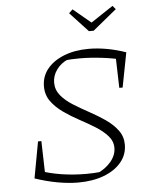

<svg xmlns="http://www.w3.org/2000/svg" viewBox="-59 -913 756 971"><g transform="rotate(-5 319.5 -427.5)"><path d="M80 -30 103 -68Q211 -30 343 -30Q382 -30 420 -34L395 -26Q441 -46 468.5 -79Q496 -112 496 -149Q496 -183 472 -210Q448 -237 411 -260Q374 -283 332 -305.5Q290 -328 252.5 -354.5Q215 -381 191.5 -413.5Q168 -446 168 -489Q168 -540 199 -578Q230 -616 284.5 -637.5Q339 -659 410 -659Q454 -659 501.5 -650.5Q549 -642 598 -625L582 -588Q531 -601 472 -608Q413 -615 360 -615Q338 -615 318 -614Q298 -613 281 -610L303 -616Q265 -600 243 -569.5Q221 -539 221 -504Q221 -467 244.5 -438.5Q268 -410 305.5 -386.5Q343 -363 385.5 -340Q428 -317 465 -291.5Q502 -266 526 -234Q550 -202 550 -161Q550 -110 518 -71.5Q486 -33 429.5 -11.5Q373 10 299 10Q251 10 195 0Q139 -10 80 -30ZM136 -26 80 -30 114 -215H131ZM547 -449 542 -630 598 -625 564 -449ZM419 -748 327 -847 346 -865 436 -790 549 -865 564 -847 443 -748Z"/></g></svg>

Font: Piazzolla Thin Thin
Style: Italic
Weight: 250
Italic angle: -11.3°
Version: Version 2.005